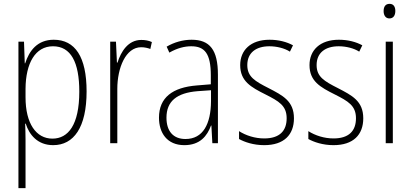

<svg xmlns="http://www.w3.org/2000/svg" viewBox="-20 -839 2144 1000"><path d="M260 -632C174 -632 132 -574 111 -509H109L105 -622H76V141H113V-109C113 -141 112 -172 111 -195H114C132 -138 175 -83 257 -83C364 -83 431 -175 431 -363C431 -543 371 -632 260 -632ZM256 -598C349 -598 393 -515 393 -362C393 -188 335 -117 253 -117C168 -117 113 -196 113 -332V-377C114 -510 164 -598 256 -598Z M716 -631C647 -631 610 -570 592 -513H589L584 -622H554V-93H591V-376C591 -486 635 -593 715 -593C733 -593 750 -589 763 -584L771 -620C754 -628 735 -631 716 -631Z M978 -632C933 -632 887 -619 848 -596L862 -565C904 -589 942 -598 976 -598C1047 -598 1078 -559 1078 -446V-400L1005 -394C879 -384 808 -331 808 -226C808 -147 850 -83 940 -83C1022 -83 1059 -131 1079 -185H1081L1086 -93H1115V-450C1115 -579 1073 -632 978 -632ZM1008 -364 1079 -369V-311C1078 -194 1038 -115 946 -115C883 -115 847 -155 847 -226C847 -312 901 -355 1008 -364Z M1511 -223C1511 -313 1452 -342 1379 -380C1308 -416 1268 -439 1268 -500C1268 -564 1313 -598 1383 -598C1421 -598 1462 -588 1490 -570L1506 -603C1473 -621 1431 -632 1384 -632C1285 -632 1231 -577 1231 -500C1231 -416 1287 -385 1363 -347C1432 -312 1473 -289 1473 -223C1473 -157 1436 -118 1356 -118C1308 -118 1261 -133 1225 -156V-115C1254 -99 1300 -83 1356 -83C1459 -83 1511 -137 1511 -223Z M1872 -223C1872 -313 1813 -342 1740 -380C1669 -416 1629 -439 1629 -500C1629 -564 1674 -598 1744 -598C1782 -598 1823 -588 1851 -570L1867 -603C1834 -621 1792 -632 1745 -632C1646 -632 1592 -577 1592 -500C1592 -416 1648 -385 1724 -347C1793 -312 1834 -289 1834 -223C1834 -157 1797 -118 1717 -118C1669 -118 1622 -133 1586 -156V-115C1615 -99 1661 -83 1717 -83C1820 -83 1872 -137 1872 -223Z M2009 -819C1986 -819 1978 -802 1978 -781C1978 -760 1988 -743 2008 -743C2029 -743 2039 -759 2039 -782C2039 -802 2031 -819 2009 -819ZM2026 -622H1989V-93H2026Z"/></svg>

Font: Noto Sans Telugu UI Condensed ExtraLight
Style: Regular
Weight: 200
Width: 3
Designer: Jelle Bosma - Monotype Design Team
Foundry: Monotype Imaging Inc.
Version: Version 2.005